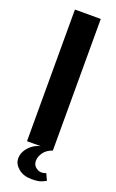

<svg xmlns="http://www.w3.org/2000/svg" viewBox="-145 -629 491 810"><g transform="rotate(20 100.0 -223.5)"><path d="M41.9 0V-591H157.9V0ZM114 144Q77.4 144 54.6 124.7Q31.8 105.5 31.8 80.5Q31.8 52.1 54.4 28.2Q77 4.2 110.7 -1.4L157.6 0Q130.9 9.2 118.1 27.9Q105.3 46.5 105.3 64.5Q105.3 83.1 118 93.1Q130.6 103.1 143 103.1Q150.9 103.1 156.4 101.3Q161.8 99.5 164.5 98.9L178 128.5Q172.6 131.9 158 137.9Q143.4 144 114 144Z"/></g></svg>

Font: Alumni Sans SC Thin
Style: Regular
Weight: 100
Designer: Robert E. Leuschke
Foundry: Robert E. Leuschke
Version: Version 1.018